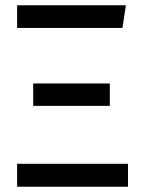

<svg xmlns="http://www.w3.org/2000/svg" viewBox="-20 -709 551 729"><path d="M445 -603H45V-689H458ZM397 -307H106V-392H397ZM466 0H45V-87H466Z"/></svg>

Font: Fira Sans
Style: Regular
Weight: 400
Designer: bBox Type GmbH & Carrois Corporate GbR & Edenspiekermann AG
Foundry: bBox Type GmbH & Carrois Corporate GbR & Edenspiekermann AG
Version: Version 4.301